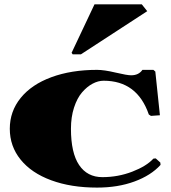

<svg xmlns="http://www.w3.org/2000/svg" viewBox="-20 -850 785 880"><path d="M351.1 -601.1H313L308.1 -607.9L413.1 -830.1H629.9L654.8 -798.8ZM449.2 -38.1Q521 -38.1 586.2 -63.2Q651.4 -88.4 683.1 -123L693.8 -124L714.8 -105L715.8 -94.2Q671.9 -45.9 596.2 -18.1Q520.5 9.8 424.8 9.8Q305.7 9.8 214.8 -23.7Q124 -57.1 74.5 -118.4Q24.9 -179.7 24.9 -259.8Q24.9 -339.8 75 -401.4Q125 -462.9 215.8 -496.3Q306.6 -529.8 424.8 -529.8Q457.5 -529.8 510 -517.3Q562.5 -504.9 581.1 -504.9Q615.7 -504.9 632.8 -529.8H683.1L691.9 -522L712.9 -321.8L671.9 -318.8L662.1 -325.2Q608.9 -480 455.1 -480Q429.7 -480 404.1 -466.3Q378.4 -452.6 356 -426.5Q333.5 -400.4 319.3 -356.9Q305.2 -313.5 305.2 -259.8Q305.2 -149.4 342.5 -93.8Q379.9 -38.1 449.2 -38.1Z"/></svg>

Font: Yokawerad
Style: Regular
Weight: 500
Designer: gluk
Foundry: gluk
Version: Version 0.79